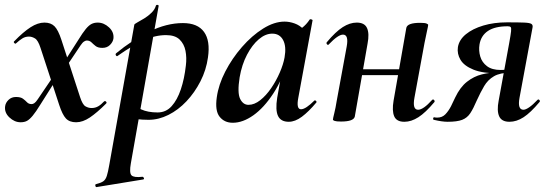

<svg xmlns="http://www.w3.org/2000/svg" viewBox="-30 -487 2238 782"><path d="M280 11Q253 11 238.5 -4.5Q224 -20 211 -60L135 -292Q125 -323 112.5 -330.5Q100 -338 88 -338Q73 -338 61 -330.5Q49 -323 36 -311Q33 -307 28.5 -311.5Q24 -316 28 -319Q65 -357 94.5 -376Q124 -395 151 -395Q177 -395 192 -380Q207 -365 220 -325L296 -92Q306 -61 318 -54Q330 -47 343 -47Q358 -47 370 -54Q382 -61 394 -74Q398 -77 402 -73Q406 -69 402 -65Q365 -28 336 -8.5Q307 11 280 11ZM54 11Q29 11 8 -9Q-13 -29 -9 -55Q-7 -69 5 -80.5Q17 -92 35 -92Q54 -92 63.5 -85Q73 -78 80 -70.5Q87 -63 99 -63Q104 -63 110 -67Q116 -71 124 -83L204 -201L214 -187L135 -62Q116 -31 103 -15.5Q90 0 79.5 5.5Q69 11 54 11ZM219 -184 208 -198 288 -323Q307 -354 319.5 -369Q332 -384 343 -389.5Q354 -395 368 -395Q393 -395 414 -375.5Q435 -356 432 -330Q430 -316 418 -304Q406 -292 387 -292Q369 -292 359.5 -299.5Q350 -307 342.5 -314.5Q335 -322 323 -322Q319 -322 312.5 -318Q306 -314 298 -302Z M363 275Q360 276 358.5 270Q357 264 361 263Q381 258 390.5 251.5Q400 245 405 229.5Q410 214 415 185L517 -386Q517 -389 529 -395.5Q541 -402 557.5 -412Q574 -422 587.5 -435.5Q601 -449 605 -464Q607 -468 612 -467Q617 -466 616 -462L503 178Q496 217 505.5 227Q515 237 550 233Q554 233 556 238Q558 243 553 244ZM575 1Q550 1 525.5 -2Q501 -5 487 -8L497 -70Q518 -54 545 -41.5Q572 -29 612 -29Q646 -29 669 -54.5Q692 -80 706.5 -123Q721 -166 727 -220Q731 -252 725.5 -280Q720 -308 701.5 -326Q683 -344 646 -344Q602 -344 555 -322.5Q508 -301 450 -260Q446 -256 442.5 -261Q439 -266 443 -270Q507 -323 577.5 -358Q648 -393 715 -393Q775 -393 801 -357Q827 -321 817 -253Q810 -202 786.5 -156Q763 -110 729.5 -74.5Q696 -39 656 -19Q616 1 575 1Z M918 13Q884 13 864.5 -11.5Q845 -36 853 -91Q860 -142 887.5 -195.5Q915 -249 955.5 -295.5Q996 -342 1041.5 -370.5Q1087 -399 1129 -399Q1149 -399 1170 -391.5Q1191 -384 1206.5 -367.5Q1222 -351 1224 -324L1164 -357Q1181 -359 1199.5 -373Q1218 -387 1231 -407Q1233 -410 1238.5 -408Q1244 -406 1243 -404L1185 -89Q1176 -42 1196 -42Q1206 -42 1220 -51.5Q1234 -61 1250 -77Q1253 -80 1257 -76Q1261 -72 1258 -69Q1227 -32 1199.5 -11.5Q1172 9 1146 9Q1114 9 1102.5 -14.5Q1091 -38 1099 -89L1124 -229L1145 -246Q1121 -164 1083 -106Q1045 -48 1002 -17.5Q959 13 918 13ZM982 -60Q1006 -60 1030 -79Q1054 -98 1074.5 -128Q1095 -158 1109.5 -191.5Q1124 -225 1129 -253Q1137 -298 1123 -324Q1109 -350 1079 -350Q1051 -350 1024 -327Q997 -304 976 -264Q955 -224 946 -172Q936 -109 948 -84.5Q960 -60 982 -60Z M1359 8Q1340 8 1333 5.5Q1326 3 1326 0Q1326 -4 1331.5 -26Q1337 -48 1341 -74L1382 -297Q1391 -346 1367 -346Q1357 -346 1342.5 -336Q1328 -326 1309 -306Q1306 -302 1302 -306.5Q1298 -311 1301 -315Q1337 -358 1366 -376.5Q1395 -395 1423 -395Q1455 -395 1465 -372.5Q1475 -350 1467 -309L1415 -12Q1410 8 1359 8ZM1402 -181 1405 -205H1647L1644 -181ZM1617 9Q1585 9 1575.5 -13.5Q1566 -36 1573 -77L1625 -374Q1630 -394 1681 -394Q1701 -394 1707.5 -391Q1714 -388 1714 -386Q1714 -382 1709 -360Q1704 -338 1699 -312L1658 -89Q1649 -40 1673 -40Q1694 -40 1730 -80Q1734 -84 1738 -79.5Q1742 -75 1739 -71Q1703 -28 1674 -9.5Q1645 9 1617 9Z M1793 9Q1782 9 1768 7Q1754 5 1737 1Q1733 0 1734.5 -5.5Q1736 -11 1740 -9Q1744 -8 1751 -8Q1771 -8 1784 -21.5Q1797 -35 1807 -54.5Q1817 -74 1824 -90Q1844 -132 1872 -154Q1900 -176 1932.5 -184Q1965 -192 1997 -192L2002 -188Q1936 -188 1898 -203.5Q1860 -219 1845.5 -243.5Q1831 -268 1835 -295Q1840 -325 1867.5 -347.5Q1895 -370 1938.5 -383Q1982 -396 2035 -396Q2083 -396 2105.5 -395Q2128 -394 2134.5 -389.5Q2141 -385 2139 -375L2086 -89Q2077 -40 2102 -40Q2111 -40 2125.5 -50Q2140 -60 2159 -80Q2163 -84 2167 -79.5Q2171 -75 2167 -71Q2131 -28 2102.5 -9.5Q2074 9 2045 9Q2013 9 2003 -13.5Q1993 -36 2001 -77L2044 -312Q2050 -345 2051.5 -359Q2053 -373 2050 -376.5Q2047 -380 2038 -380Q1986 -380 1957.5 -361Q1929 -342 1923 -306Q1919 -281 1926 -257Q1933 -233 1953.5 -217.5Q1974 -202 2009 -202Q2032 -202 2056 -208L2050 -191Q2007 -191 1982 -176.5Q1957 -162 1942 -136.5Q1927 -111 1912 -78Q1898 -45 1885.5 -26Q1873 -7 1852.5 1Q1832 9 1793 9Z"/></svg>

Font: Cormorant Infant Light
Style: Italic
Weight: 300
Italic angle: -10°
Designer: Christian Thalmann (Catharsis Fonts)
Foundry: Catharsis Fonts
Version: Version 4.001